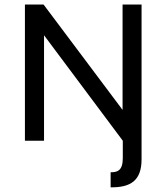

<svg xmlns="http://www.w3.org/2000/svg" viewBox="-20 -615 728 839"><path d="M515.6 -595.2V-134.8L170.4 -595.2H88.9V0H172.4V-460.9L516.6 0V75.7C516.6 130.9 492.7 138.2 463.4 137.7V203.6C550.8 204.6 598.6 174.3 598.6 81.1V-595.2Z"/></svg>

Font: Now Medium
Style: Regular
Weight: 500
Designer: Alfredo Marco Pradil
Foundry: Alfredo Marco Pradil
Version: Version 1.200;hotconv 1.0.109;makeotfexe 2.5.65596